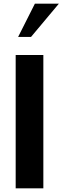

<svg xmlns="http://www.w3.org/2000/svg" viewBox="-20 -1020 339 1040"><path d="M298.8 -1000 147.9 -819.8H78.1L168.9 -1000ZM214.8 0H64.9V-722.2H214.8Z"/></svg>

Font: Perun
Style: Bold
Weight: 700
Foundry: Copyright (c) Stefan Peev, Context Ltd, 2016
Version: Version 1.0000